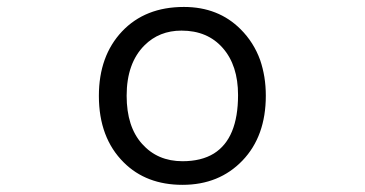

<svg xmlns="http://www.w3.org/2000/svg" viewBox="-20 -512 1040 547"><path d="M497.1 -424.8Q571.3 -424.8 614.7 -375.2Q658.2 -325.7 658.2 -241.2Q658.2 -117.7 589.4 -74.7Q553.7 -52.7 500 -52.7Q428.7 -52.7 384.8 -102.1Q340.8 -150.9 340.8 -239.3Q340.8 -332 391.6 -382.8Q433.6 -424.8 497.1 -424.8ZM503.9 -492.2Q393.6 -492.2 327.6 -422.4Q261.7 -352.5 261.7 -238.8Q261.7 -119.6 332.5 -49.3Q396.5 14.6 500 14.6Q604.5 14.6 670.9 -54.7Q737.3 -124 737.3 -239.3Q737.3 -267.1 733.2 -292.5Q729 -317.9 721.2 -340.8Q703.1 -391.1 665.5 -428.7Q602.1 -492.2 503.9 -492.2Z"/></svg>

Font: YuPearl-Light
Style: Light
Weight: 300
Designer: Max Yao
Foundry: Max-Everyday
Version: Version 1.011; ttfautohint (v1.8.3)